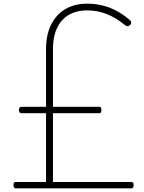

<svg xmlns="http://www.w3.org/2000/svg" viewBox="-20 -1035 789 1055"><path d="M65 0Q61 0 57.5 -4.5Q54 -9 54 -18Q54 -28 57.5 -31.5Q61 -35 65 -35H233V-413H96Q92 -413 88 -417Q84 -421 84 -431Q84 -440 88 -444Q92 -448 96 -448H233V-765Q233 -844 261 -900Q289 -956 340 -985.5Q391 -1015 459 -1015Q524 -1015 582 -993Q640 -971 692 -926Q699 -920 701 -913.5Q703 -907 695 -898Q688 -891 681.5 -891Q675 -891 667 -897Q614 -940 563.5 -959Q513 -978 459 -978Q370 -978 320.5 -922.5Q271 -867 271 -764V-448H527Q531 -448 534 -444.5Q537 -441 537 -432Q537 -422 534.5 -417.5Q532 -413 527 -413H271V-35H703Q708 -35 711 -31.5Q714 -28 714 -18Q714 -9 711 -4.5Q708 0 703 0Z"/></svg>

Font: Playwrite NG Modern Thin
Style: Regular
Weight: 250
Designer: Veronika Burian, José Scaglione
Foundry: TypeTogether
Version: Version 1.002